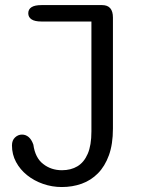

<svg xmlns="http://www.w3.org/2000/svg" viewBox="-20 -496 659 754"><path d="M91 -444Q91 -459.5 103.8 -467.8Q116.5 -476 143 -476H381Q423.5 -476 423.5 -427V9Q423.5 70 407.8 113.5Q392 157 364.5 184.8Q337 212.5 300.8 225.5Q264.5 238.5 222.5 238.5Q184.5 238.5 149.2 226.2Q114 214 86.5 192Q59 170 43 140.2Q27 110.5 27 75Q27 55 39 43.8Q51 32.5 66.5 32.5Q81 32.5 92.5 42.2Q104 52 111 72Q118 123.5 149.5 148Q181 172.5 223 172.5Q258.5 172.5 284.2 157Q310 141.5 324.5 108Q339 74.5 339 20V-411.5H143Q116.5 -411.5 103.8 -420Q91 -428.5 91 -444Z"/></svg>

Font: Sono ExtraLight Monospace
Style: Regular
Weight: 400
Version: Version 2.112